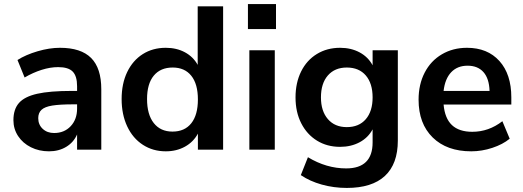

<svg xmlns="http://www.w3.org/2000/svg" viewBox="-20 -736 2571 944"><path d="M478 -297V0H359V-75Q342 -36 305.5 -14Q269 8 221 8Q172 8 132 -12Q92 -32 69 -67Q46 -102 46 -145Q46 -199 73.5 -230Q101 -261 163 -275Q225 -289 334 -289H359V-312Q359 -362 337.5 -384Q316 -406 266 -406Q227 -406 184.5 -392.5Q142 -379 101 -355L66 -441Q107 -467 165 -484Q223 -501 275 -501Q378 -501 428 -451Q478 -401 478 -297ZM359 -202V-223H341Q274 -223 237 -217Q200 -211 184 -196Q168 -181 168 -155Q168 -123 190 -102.5Q212 -82 246 -82Q296 -82 327.5 -115.5Q359 -149 359 -202Z M1077 -705V0H953V-79Q931 -38 889.5 -15Q848 8 795 8Q732 8 682.5 -24Q633 -56 605.5 -114.5Q578 -173 578 -249Q578 -325 605.5 -382Q633 -439 682 -470Q731 -501 795 -501Q848 -501 889 -479Q930 -457 952 -417V-705ZM953 -247Q953 -323 920.5 -363.5Q888 -404 829 -404Q769 -404 736 -364Q703 -324 703 -249Q703 -173 736 -131Q769 -89 828 -89Q888 -89 920.5 -130Q953 -171 953 -247Z M1206 0V-489H1331V0ZM1199 -716H1337V-593H1199Z M1936 -489V-45Q1936 70 1872.5 129Q1809 188 1685 188Q1621 188 1562 171.5Q1503 155 1459 125L1494 37Q1585 92 1682 92Q1812 92 1812 -36V-100Q1790 -59 1748 -36.5Q1706 -14 1652 -14Q1588 -14 1538.5 -44.5Q1489 -75 1461 -130Q1433 -185 1433 -257Q1433 -329 1460.5 -384.5Q1488 -440 1538 -470.5Q1588 -501 1652 -501Q1706 -501 1748 -478.5Q1790 -456 1812 -415V-489ZM1812 -257Q1812 -326 1778.5 -365Q1745 -404 1685 -404Q1626 -404 1592 -365Q1558 -326 1558 -257Q1558 -190 1592 -150.5Q1626 -111 1685 -111Q1745 -111 1778.5 -150Q1812 -189 1812 -257Z M2494 -222H2161Q2167 -154 2202 -121Q2237 -88 2302 -88Q2383 -88 2450 -140L2486 -54Q2452 -26 2400.5 -9Q2349 8 2297 8Q2177 8 2107.5 -60Q2038 -128 2038 -246Q2038 -321 2068 -379Q2098 -437 2152.5 -469Q2207 -501 2276 -501Q2377 -501 2435.5 -436Q2494 -371 2494 -257ZM2161 -289H2387Q2385 -350 2357 -381.5Q2329 -413 2279 -413Q2229 -413 2198.5 -381Q2168 -349 2161 -289Z"/></svg>

Font: wassup Sans
Style: Bold
Weight: 700
Version: Version 2.001